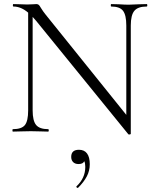

<svg xmlns="http://www.w3.org/2000/svg" viewBox="-20 -645 765 941"><path d="M699 -613Q656 -613 638.5 -592Q621 -571 621 -520V11Q621 13 616 14Q611 15 609 13L157 -543L140 -562V-104Q140 -53 157 -32.5Q174 -12 216 -12Q219 -12 219 -6Q219 0 216 0Q192 0 179 -1L131 -2L82 -1Q69 0 43 0Q41 0 41 -6Q41 -12 43 -12Q86 -12 102 -32Q118 -52 118 -104V-583Q83 -613 46 -613Q43 -613 43 -619Q43 -625 46 -625L82 -624Q93 -623 113 -623Q130 -623 141 -624Q152 -625 158 -625Q165 -625 169.5 -621.5Q174 -618 180 -607Q191 -589 204 -573L599 -82V-520Q599 -571 583 -592Q567 -613 525 -613Q523 -613 523 -619Q523 -625 525 -625L563 -624Q593 -622 611 -622Q628 -622 660 -624L699 -625Q702 -625 702 -619Q702 -613 699 -613ZM420 160Q420 192 405.5 219.5Q391 247 363 275Q362 276 360 276Q357 276 355 272.5Q353 269 355 268Q398 228 398 173Q398 155 393 145Q387 159 365 159Q348 159 338.5 149.5Q329 140 329 124Q329 89 367 89Q393 89 406.5 107Q420 125 420 160Z"/></svg>

Font: Cormorant Garamond Light
Style: Regular
Weight: 300
Designer: Christian Thalmann (Catharsis Fonts)
Version: Version 3.000